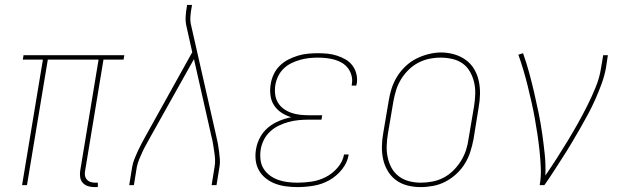

<svg xmlns="http://www.w3.org/2000/svg" viewBox="-20 -755 2540 783"><path d="M364 8Q351 8 338.5 4Q326 0 317.5 -9.5Q309 -19 307 -32Q305 -45 307 -58L382 -512H175L90 0H70L155 -512H73L76 -530H487L484 -512H402L327 -58Q325 -49 326.5 -39.5Q328 -30 334 -23Q340 -16 349 -13Q358 -10 367 -10H379V8Z M507 0 519 -74Q522 -91 528.5 -107.5Q535 -124 542.5 -140Q550 -156 558.5 -172Q567 -188 576 -204L764 -542L741 -645Q736 -665 737 -686Q738 -707 742 -728L743 -735H763L762 -728Q758 -708 756.5 -688Q755 -668 760 -649L861 -204Q865 -188 868 -172Q871 -156 873 -140Q875 -124 876.5 -107Q878 -90 875 -74L863 0H843L855 -74Q858 -90 857 -106Q856 -122 853.5 -138Q851 -154 848.5 -169.5Q846 -185 842 -200L771 -514L593 -196Q585 -181 576.5 -166Q568 -151 561 -136Q554 -121 547.5 -105Q541 -89 538 -74L526 0Z M1193 8Q1170 8 1147 5Q1124 2 1103.5 -5.5Q1083 -13 1065.5 -26.5Q1048 -40 1037 -58.5Q1026 -77 1023 -100Q1020 -123 1024 -146Q1028 -171 1040.5 -194.5Q1053 -218 1073.5 -235Q1094 -252 1118.5 -262Q1143 -272 1168 -277Q1147 -283 1128.5 -295Q1110 -307 1098 -325Q1086 -343 1083 -366Q1080 -389 1084 -412Q1087 -432 1096 -451.5Q1105 -471 1120.5 -486.5Q1136 -502 1155.5 -512Q1175 -522 1195 -528Q1215 -534 1235.5 -536Q1256 -538 1276 -538Q1297 -538 1316.5 -536Q1336 -534 1354.5 -528Q1373 -522 1389.5 -512.5Q1406 -503 1417.5 -487.5Q1429 -472 1433.5 -453Q1438 -434 1435 -414Q1434 -412 1433.5 -410Q1433 -408 1433 -406H1414Q1414 -408 1414.5 -409.5Q1415 -411 1415 -413Q1418 -430 1413.5 -447Q1409 -464 1399 -477Q1389 -490 1375 -498.5Q1361 -507 1345 -511.5Q1329 -516 1311.5 -518Q1294 -520 1276 -520Q1258 -520 1240 -518Q1222 -516 1204 -511Q1186 -506 1168.5 -497.5Q1151 -489 1137 -475.5Q1123 -462 1114.5 -444.5Q1106 -427 1103 -409Q1100 -390 1102 -371.5Q1104 -353 1113 -337.5Q1122 -322 1136.5 -311.5Q1151 -301 1168 -295Q1185 -289 1203.5 -287Q1222 -285 1241 -285H1294L1291 -267H1238Q1218 -267 1197.5 -265Q1177 -263 1156.5 -257.5Q1136 -252 1116.5 -242.5Q1097 -233 1081 -218Q1065 -203 1055.5 -183.5Q1046 -164 1043 -144Q1040 -123 1042.5 -103Q1045 -83 1055 -67Q1065 -51 1080.5 -39.5Q1096 -28 1114.5 -21.5Q1133 -15 1153 -12.5Q1173 -10 1193 -10Q1222 -10 1251.5 -14.5Q1281 -19 1308.5 -33Q1336 -47 1357 -71.5Q1378 -96 1383 -125H1402Q1397 -92 1374.5 -64Q1352 -36 1322 -19.5Q1292 -3 1258.5 2.5Q1225 8 1193 8Z M1695 8Q1668 8 1642 1.5Q1616 -5 1595.5 -20Q1575 -35 1561.5 -57.5Q1548 -80 1542.5 -105.5Q1537 -131 1537.5 -158.5Q1538 -186 1543 -213L1565 -343Q1569 -369 1577 -394Q1585 -419 1599 -442Q1613 -465 1633.5 -484.5Q1654 -504 1678 -516Q1702 -528 1728 -534.5Q1754 -541 1779 -541Q1806 -541 1832 -533.5Q1858 -526 1879 -511Q1900 -496 1913.5 -473.5Q1927 -451 1932.5 -425Q1938 -399 1937.5 -371.5Q1937 -344 1932 -317L1911 -187Q1906 -161 1898 -136Q1890 -111 1876 -88Q1862 -65 1841.5 -46Q1821 -27 1797 -14.5Q1773 -2 1747 3Q1721 8 1696 8Q1696 8 1695.5 8Q1695 8 1695 8ZM1696 -10Q1719 -10 1743 -14.5Q1767 -19 1789 -30.5Q1811 -42 1829 -60Q1847 -78 1860 -99Q1873 -120 1880.5 -143Q1888 -166 1891 -190L1913 -320Q1917 -344 1918 -369Q1919 -394 1914 -417Q1909 -440 1897.5 -461Q1886 -482 1867.5 -495.5Q1849 -509 1825 -514.5Q1801 -520 1777 -520Q1753 -520 1729.5 -515Q1706 -510 1684.5 -498.5Q1663 -487 1645 -469Q1627 -451 1614.5 -430Q1602 -409 1595 -386Q1588 -363 1584 -340L1562 -210Q1558 -186 1557 -161.5Q1556 -137 1561 -113.5Q1566 -90 1577 -70Q1588 -50 1606.5 -36Q1625 -22 1648.5 -16Q1672 -10 1696 -10Z M2181 0Q2187 -35 2185.5 -69.5Q2184 -104 2180.5 -138Q2177 -172 2172 -205.5Q2167 -239 2161 -272.5Q2155 -306 2147.5 -339Q2140 -372 2132 -404.5Q2124 -437 2114.5 -469Q2105 -501 2094 -532L2113 -538Q2127 -499 2138 -458.5Q2149 -418 2158.5 -377Q2168 -336 2176.5 -294.5Q2185 -253 2191 -211Q2197 -169 2201.5 -126Q2206 -83 2204 -39Q2228 -74 2250.5 -109Q2273 -144 2294.5 -179.5Q2316 -215 2336.5 -251.5Q2357 -288 2375.5 -325Q2394 -362 2409.5 -400Q2425 -438 2431 -477L2440 -530H2459L2451 -477Q2445 -445 2433.5 -413.5Q2422 -382 2408.5 -351.5Q2395 -321 2379 -291Q2363 -261 2346 -231.5Q2329 -202 2311.5 -172.5Q2294 -143 2275.5 -114.5Q2257 -86 2238.5 -57Q2220 -28 2200 0Z"/></svg>

Font: Iosevka Curly Thin Oblique
Style: Regular
Weight: 100
Italic angle: -9°
Monospace: yes
Designer: Belleve Invis
Foundry: Belleve Invis
Version: Version 11.1.0; ttfautohint (v1.8.3)